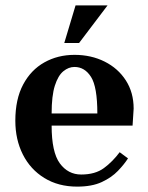

<svg xmlns="http://www.w3.org/2000/svg" viewBox="-20 -684 549 714"><path d="M267 10Q197 10 145 -22Q93 -54 65 -109.5Q37 -165 37 -235Q37 -315 66 -369.5Q95 -424 145 -452Q195 -480 257 -480Q319 -480 369 -455Q419 -430 448 -385Q477 -340 477 -280L473 -217H172Q172 -118 202.5 -76.5Q233 -35 282 -35Q334 -35 366.5 -59Q399 -83 425 -118L456 -95Q442 -73 418.5 -48.5Q395 -24 358.5 -7Q322 10 267 10ZM172 -262H342Q342 -361 318.5 -398Q295 -435 257 -435Q235 -435 215.5 -419Q196 -403 184 -365.5Q172 -328 172 -262ZM219 -524 261 -664H380L274 -524Z"/></svg>

Font: El Messiri
Style: Regular
Weight: 400
Designer: Mohamed Gaber
Foundry: Kief Type Foundry
Version: Version 2.020